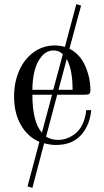

<svg xmlns="http://www.w3.org/2000/svg" viewBox="-20 -687 500 926"><path d="M136.2 219.2 112.8 211.9 169.9 -2.9Q113.3 -27.3 80.6 -84.5Q47.9 -141.6 47.9 -221.2Q47.9 -290 72.5 -346.2Q97.2 -402.3 142.3 -435.1Q187.5 -467.8 245.1 -467.8Q266.6 -467.8 293 -460.9L348.1 -667L371.1 -660.2L314.9 -452.1Q365.7 -426.3 390.9 -369.1Q416 -312 416 -252.9Q416 -238.8 410.6 -234.4Q405.3 -230 384.8 -230H255.9L202.1 -27.8Q228 -12.2 259.8 -12.2Q282.2 -12.2 303.5 -20Q324.7 -27.8 344.5 -43.7Q364.3 -59.6 378.2 -88.6Q392.1 -117.7 396 -155.8H419.9Q413.6 -83 370.6 -35.4Q327.6 12.2 250 12.2Q223.6 12.2 192.9 3.9ZM238.8 -443.8Q205.6 -443.8 181.6 -416Q157.7 -388.2 147 -346.2Q136.2 -304.2 136.2 -253.9H236.8L283.2 -425.8Q263.7 -443.8 238.8 -443.8ZM136.2 -230Q136.2 -99.6 182.1 -46.9L231 -230ZM330.1 -253.9Q330.1 -351.6 301.8 -401.9L262.2 -253.9Z"/></svg>

Font: Flanker Steampunk
Style: Regular
Weight: 400
Designer: Alexey Kryukov, Leonardo Di Lena
Foundry: Alexey Kryukov, Leonardo Di Lena
Version: 1.210